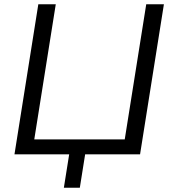

<svg xmlns="http://www.w3.org/2000/svg" viewBox="-20 -725 805 902"><path d="M280 157 305 0H48L160 -705H242L141 -70H566L667 -705H750L638 0H380L355 157Z"/></svg>

Font: Mulish
Style: Italic
Weight: 400
Italic angle: -9°
Designer: Vernon Adams
Foundry: Vernon Adams
Version: Version 3.603; ttfautohint (v1.8.3)